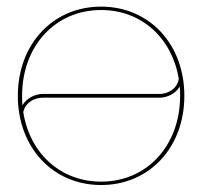

<svg xmlns="http://www.w3.org/2000/svg" viewBox="-20 -542 595 565"><path d="M277.5 -512.5C396.5 -512.5 486.5 -430 506 -310V-309.5C500.5 -277.5 470.5 -265.5 449.5 -265.5H105.5C83.5 -265.5 58.5 -253.5 46 -232C45 -241 45 -250.5 45 -260C45 -406.5 142.5 -512.5 277.5 -512.5ZM277.5 -522.5C135.5 -522.5 32.5 -412 32.5 -260C32.5 -108 135.5 2.5 277.5 2.5C419.5 2.5 522.5 -108 522.5 -260C522.5 -412 419.5 -522.5 277.5 -522.5ZM509 -287.5C510 -278.5 510 -269.5 510 -260C510 -113.5 412.5 -7.5 277.5 -7.5C158 -7.5 67.5 -91 48.5 -212C54.5 -241.5 83 -254.5 105.5 -254.5H449.5C470 -254.5 496 -265 509 -287.5Z"/></svg>

Font: Znikomit
Style: Regular
Weight: 100
Designer: gluk
Foundry: gluk
Version: Version 0.55